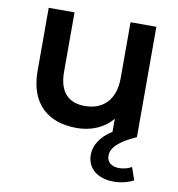

<svg xmlns="http://www.w3.org/2000/svg" viewBox="-84 -611 849 915"><g transform="rotate(10 340.5 -153.0)"><path d="M601 144C585 154 562 160 540 160C505 160 481 142 481 111C481 72 514 38 599 0V-534H474V-264C474 -157 415 -103 328 -103C249 -103 203 -149 203 -246V-534H78V-229C78 -68 171 7 308 7C377 7 440 -19 480 -68V-5C422 32 397 77 397 121C397 184 445 228 527 228C562 228 597 219 622 205Z"/></g></svg>

Font: Montserrat Lite SemiBold
Style: Regular
Weight: 600
Designer: Julieta Ulanovsky
Foundry: Julieta Ulanovsky
Version: Version 7.200;PS 007.200;hotconv 1.0.88;makeotf.lib2.5.64775